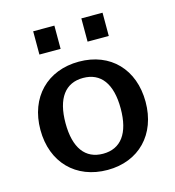

<svg xmlns="http://www.w3.org/2000/svg" viewBox="-107 -797 823 901"><g transform="rotate(-15 304.5 -346.5)"><path d="M49 -250C49 -92 152 13 306 13C458 13 560 -92 560 -250C560 -408 459 -513 306 -513C152 -513 49 -408 49 -250ZM171 -250C171 -371 219 -434 305 -434C391 -434 439 -371 439 -250C439 -129 391 -66 305 -66C219 -66 171 -129 171 -250ZM136 -593H239V-706H136ZM370 -593H473V-706H370Z"/></g></svg>

Font: Perun SemiBold
Style: Regular
Weight: 600
Foundry: Copyright (c) Stefan Peev, Context Ltd, 2016
Version: Version 1.089